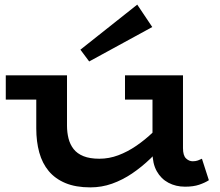

<svg xmlns="http://www.w3.org/2000/svg" viewBox="-20 -797 952 831"><path d="M371 14Q308 14 263.5 -4.5Q219 -23 191 -56.5Q163 -90 150 -137Q137 -184 137 -241V-471H270V-253Q270 -224 276.5 -198Q283 -172 298.5 -152Q314 -132 341.5 -121Q369 -110 410 -110Q452 -110 492 -125Q532 -140 570 -166Q608 -192 642.5 -225Q677 -258 707 -293V-190Q670 -148 631.5 -111Q593 -74 551.5 -46Q510 -18 465 -2Q420 14 371 14ZM5 -366V-471H246V-366ZM781 11Q741 11 709 -6Q677 -23 658.5 -56Q640 -89 640 -138V-471H772V-156Q772 -124 785 -111.5Q798 -99 814 -99Q827 -99 836.5 -102.5Q846 -106 854 -110L884 -17Q867 -6 842 2.5Q817 11 781 11ZM521 -366V-471H755V-366ZM366 -531 328 -582 574 -777 639 -680Z"/></svg>

Font: BioRhyme SemiExpanded
Style: Bold
Weight: 700
Width: 6
Designer: Aoife Mooney
Foundry: Aoife Mooney Type
Version: Version 1.600;gftools[0.9.33]